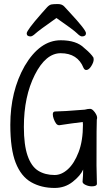

<svg xmlns="http://www.w3.org/2000/svg" viewBox="-20 -912 540 949"><path d="M250 17Q184 17 134 -11.5Q84 -40 57.5 -107.5Q31 -175 31 -295Q31 -461 102 -586Q177 -713 280 -713Q358 -713 396 -675Q431 -646 442 -627L443 -618Q443 -604 431 -585Q419 -566 406 -566Q398 -566 393 -576Q364 -649 280 -649Q206 -649 152 -542Q98 -435 98 -285Q98 -195 116.5 -142Q135 -89 169 -68Q203 -47 250 -47Q284 -47 315.5 -75.5Q347 -104 368.5 -160Q390 -216 390 -296L389 -309Q331 -302 273 -293Q263 -293 256.5 -302.5Q250 -312 245.5 -324.5Q241 -337 241 -347Q241 -361 253 -361Q287 -361 399 -370Q414 -374 425 -374Q433 -374 441 -366Q449 -358 454.5 -348Q460 -338 460 -331Q460 -325 458.5 -320.5Q457 -316 457 -94L459 -4Q459 9 434 9Q418 9 403 2Q388 -5 388 -14Q391 -44 391 -74Q378 -44 339.5 -13.5Q301 17 250 17ZM131 -732Q112 -732 112 -747Q112 -762 184 -844Q202 -865 213 -876.5Q224 -888 234 -890Q244 -892 266 -892Q287 -892 298 -879.5Q309 -867 327 -848Q405 -764 405 -748Q405 -732 385 -732Q376 -732 360 -748Q344 -764 259 -823Q171 -761 155.5 -746.5Q140 -732 131 -732Z"/></svg>

Font: LXGW WenKai Mono TC
Style: Regular
Weight: 400
Designer: LXGW / Fontworks Inc.
Foundry: LXGW / Fontworks Inc.
Version: Version 1.330